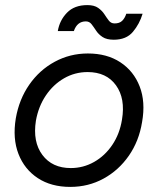

<svg xmlns="http://www.w3.org/2000/svg" viewBox="-20 -722 621 754"><path d="M256 12Q181 12 128.5 -22.5Q76 -57 52.5 -117.5Q29 -178 42 -257Q55 -332 95 -389.5Q135 -447 195 -479.5Q255 -512 325 -512Q400 -512 452.5 -477.5Q505 -443 528.5 -382.5Q552 -322 538 -243Q526 -168 486 -110.5Q446 -53 386.5 -20.5Q327 12 256 12ZM258 -62Q307 -62 349.5 -86Q392 -110 421 -153Q450 -196 459 -252Q473 -335 435.5 -387Q398 -439 324 -439Q274 -439 231.5 -414.5Q189 -390 160 -347Q131 -304 121 -248Q108 -165 146.5 -113.5Q185 -62 258 -62ZM427 -566Q399 -566 383 -576.5Q367 -587 357.5 -601.5Q348 -616 339.5 -627Q331 -638 317 -638Q283 -638 270 -600H207Q214 -642 243 -672Q272 -702 323 -702Q350 -702 365.5 -691Q381 -680 390 -666Q399 -652 407.5 -641Q416 -630 430 -630Q449 -630 459.5 -640Q470 -650 476 -668H540Q528 -628 502 -597Q476 -566 427 -566Z"/></svg>

Font: Figtree
Style: Italic
Weight: 400
Italic angle: -9.5°
Foundry: Erik Kennedy
Version: Version 2.001; ttfautohint (v1.8.4.7-5d5b);gftools[0.9.27]